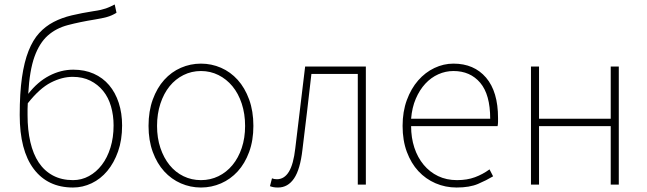

<svg xmlns="http://www.w3.org/2000/svg" viewBox="-20 -824 2887 857"><path d="M306 -20Q344 -20 377 -38Q410 -56 434.5 -88Q459 -120 473 -165Q487 -210 487 -264Q487 -309 475.5 -349Q464 -389 440.5 -418Q417 -447 383 -464Q349 -481 304 -481Q257 -481 207 -455.5Q157 -430 104 -363Q103 -350 103 -337Q103 -324 103 -310Q103 -244 115.5 -190Q128 -136 153 -98.5Q178 -61 216.5 -40.5Q255 -20 306 -20ZM500 -767Q479 -754 457 -748Q435 -742 404 -737Q336 -726 283 -712Q230 -698 193 -665Q156 -632 134 -571Q112 -510 106 -405Q148 -459 200 -486Q252 -513 307 -513Q358 -513 398.5 -495Q439 -477 467 -444Q495 -411 510 -365Q525 -319 525 -264Q525 -199 507 -148Q489 -97 459 -61Q429 -25 389 -6Q349 13 306 13Q193 13 130.5 -70Q68 -153 68 -311Q68 -408 78 -478Q88 -548 107.5 -597Q127 -646 155 -676.5Q183 -707 219.5 -726Q256 -745 300.5 -755.5Q345 -766 396 -774Q417 -777 430 -780Q443 -783 453 -786.5Q463 -790 471.5 -794Q480 -798 492 -804Z M877 13Q830 13 787.5 -5.5Q745 -24 713 -59Q681 -94 662 -145.5Q643 -197 643 -262Q643 -328 662 -380Q681 -432 713 -467.5Q745 -503 787.5 -521.5Q830 -540 877 -540Q924 -540 966.5 -521.5Q1009 -503 1041 -467.5Q1073 -432 1092 -380Q1111 -328 1111 -262Q1111 -197 1092 -145.5Q1073 -94 1041 -59Q1009 -24 966.5 -5.5Q924 13 877 13ZM877 -20Q919 -20 955 -37.5Q991 -55 1017.5 -87Q1044 -119 1059 -163.5Q1074 -208 1074 -262Q1074 -316 1059 -361.5Q1044 -407 1017.5 -439Q991 -471 955 -489Q919 -507 877 -507Q835 -507 799 -489Q763 -471 737 -439Q711 -407 696 -361.5Q681 -316 681 -262Q681 -208 696 -163.5Q711 -119 737 -87Q763 -55 799 -37.5Q835 -20 877 -20Z M1221 13Q1209 13 1201 11.5Q1193 10 1185 7L1194 -28Q1199 -26 1204 -25Q1209 -24 1216 -24Q1249 -24 1269.5 -57.5Q1290 -91 1298 -162Q1309 -254 1320 -344.5Q1331 -435 1342 -527H1613V0H1577V-494H1370Q1360 -409 1350.5 -325.5Q1341 -242 1330 -156Q1320 -68 1292.5 -27.5Q1265 13 1221 13Z M2018 13Q1968 13 1924 -6Q1880 -25 1847.5 -60Q1815 -95 1796 -146Q1777 -197 1777 -262Q1777 -326 1796 -377.5Q1815 -429 1846.5 -465Q1878 -501 1919 -520.5Q1960 -540 2004 -540Q2096 -540 2149.5 -477.5Q2203 -415 2203 -297Q2203 -289 2203 -280Q2203 -271 2201 -261H1815Q1815 -209 1829.5 -165Q1844 -121 1871 -88.5Q1898 -56 1935.5 -38Q1973 -20 2020 -20Q2065 -20 2100 -33Q2135 -46 2165 -68L2181 -37Q2151 -19 2113.5 -3Q2076 13 2018 13ZM2168 -294Q2168 -402 2123.5 -454.5Q2079 -507 2004 -507Q1969 -507 1936.5 -492.5Q1904 -478 1878.5 -450.5Q1853 -423 1836 -383.5Q1819 -344 1815 -294Z M2350 -527H2386V-294H2706V-527H2742V0H2706V-261H2386V0H2350Z"/></svg>

Font: SpoqaHanSans
Style: Thin
Weight: 250
Designer: [Spoqa Han Sans] Dong-huui Kim \uAE40 \uB3D9 \uD718   [Noto Sans] Ryoko NISHIZUKA \u897F \u585A \u6DBC \u5B50  (kana & i
Foundry: Spoqa (http://bi.spoqa.com)
Version: Version 1.004;PS 1.004;hotconv 1.0.82;makeotf.lib2.5.63406